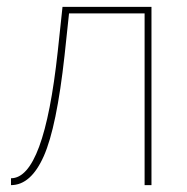

<svg xmlns="http://www.w3.org/2000/svg" viewBox="-20 -539 545 559"><path d="M12 0V-20Q108 -20 148 -388L162 -519H421V0H401V-500H181L168 -378Q145 -169 107.5 -84.5Q70 0 12 0Z"/></svg>

Font: Raleway
Style: Thin
Weight: 100
Designer: Matt McInerney, Pablo Impallari, Rodrigo Fuenzalida
Foundry: Matt McInerney, Pablo Impallari, Rodrigo Fuenzalida
Version: Version 3.000